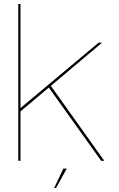

<svg xmlns="http://www.w3.org/2000/svg" viewBox="-20 -805 594 961"><path d="M222 -370 486.5 0H502L231.5 -379.5ZM71.5 0H82.5V-247.5L226.5 -368.5L230.5 -372L491 -591.5H473.5L82.5 -264V-785H71.5ZM251 136H260.5L314 39H297Z"/></svg>

Font: Anybody SemiExpanded Thin
Style: Regular
Weight: 250
Width: 6
Version: Version 1.113;gftools[0.9.25]